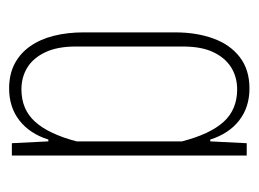

<svg xmlns="http://www.w3.org/2000/svg" viewBox="-93 -468 567 421"><g transform="rotate(90 190.5 -257.5)"><path d="M174 6Q143 6 120 -6Q97 -18 81.5 -40Q66 -62 58.5 -92Q51 -122 51 -157V-358Q51 -405 64.5 -442Q78 -479 105.5 -500Q133 -521 174 -521Q215 -521 244 -498.5Q273 -476 286 -435H290L294 -515H321V0H294L290 -80H286Q273 -39 244 -16.5Q215 6 174 6ZM176 -21Q220 -21 247 -51Q274 -81 290 -142V-373Q274 -435 247 -464.5Q220 -494 176 -494Q149 -494 128 -481Q107 -468 94.5 -442Q82 -416 82 -375V-140Q82 -100 94.5 -73.5Q107 -47 128 -34Q149 -21 176 -21Z"/></g></svg>

Font: Hubot Sans Condensed ExtraLight
Style: Regular
Weight: 200
Width: 3
Designer: Deni Anggara
Foundry: GitHub, Inc., Subsidiary of Microsoft Corporation
Version: Version 2.000